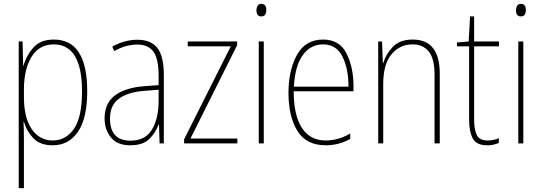

<svg xmlns="http://www.w3.org/2000/svg" viewBox="-20 -743 2810 995"><path d="M405 -270Q405 -135 363 -75Q321 -15 253 -15Q186 -15 145 -73Q104 -131 104 -241V-279Q104 -384 143.5 -448.5Q183 -513 258 -513Q405 -513 405 -270ZM102 -403H100L97 -528H77V232H104V-11Q104 -39 103.5 -64.5Q103 -90 102 -112H104Q117 -65 152 -27.5Q187 10 253 10Q336 10 384 -60Q432 -130 432 -270Q432 -538 259 -538Q190 -538 153 -496.5Q116 -455 102 -403Z M802 -220Q802 -129 767.5 -71.5Q733 -14 656 -14Q550 -14 550 -129Q550 -197 595.5 -231Q641 -265 725 -272L802 -278ZM562 -502 572 -478Q605 -497 634.5 -504.5Q664 -512 692 -512Q748 -512 775 -475.5Q802 -439 802 -349V-302L724 -296Q628 -288 575 -248Q522 -208 522 -129Q522 -71 555 -30.5Q588 10 655 10Q721 10 754 -23Q787 -56 802 -98H804L807 0H829V-354Q829 -452 795.5 -494.5Q762 -537 692 -537Q627 -537 562 -502Z M1210 -25H967L1209 -509V-528H953V-503H1176L934 -21V0H1210Z M1309 -690Q1309 -658 1334 -658Q1360 -658 1360 -691Q1360 -723 1335 -723Q1320 -723 1314.5 -712.5Q1309 -702 1309 -690ZM1321 -528V0H1347V-528Z M1475 -262Q1475 -140 1521 -65Q1567 10 1668 10Q1736 10 1795 -23V-51Q1733 -15 1668 -15Q1586 -15 1544 -81Q1502 -147 1502 -270H1812V-296Q1812 -393 1776 -465.5Q1740 -538 1654 -538Q1563 -538 1519 -458.5Q1475 -379 1475 -262ZM1786 -294H1503Q1509 -403 1549.5 -458Q1590 -513 1654 -513Q1723 -513 1754.5 -450Q1786 -387 1786 -294Z M1966 -416H1964L1960 -528H1940V0H1966V-307Q1966 -411 2009 -462Q2052 -513 2118 -513Q2172 -513 2202 -476Q2232 -439 2232 -355V0H2259V-361Q2259 -538 2119 -538Q2051 -538 2015 -499.5Q1979 -461 1966 -416Z M2437 -126V-503H2566V-528H2437V-658H2416L2409 -528L2348 -523V-503H2411V-126Q2411 -61 2430 -25.5Q2449 10 2505 10Q2524 10 2538 6.5Q2552 3 2565 -2V-27Q2539 -15 2506 -15Q2465 -15 2451 -43Q2437 -71 2437 -126Z M2654 -690Q2654 -658 2679 -658Q2705 -658 2705 -691Q2705 -723 2680 -723Q2665 -723 2659.5 -712.5Q2654 -702 2654 -690ZM2666 -528V0H2692V-528Z"/></svg>

Font: Noto Sans Display SemiCondensed Thin
Style: Regular
Weight: 250
Width: 4
Designer: Monotype Design team
Foundry: Monotype Imaging Inc.
Version: 1.000